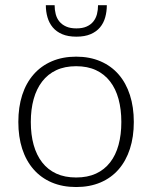

<svg xmlns="http://www.w3.org/2000/svg" viewBox="-20 -728 598 754"><path d="M52 0ZM279 -505.5Q332.5 -505.5 374.8 -487.2Q417 -469 446 -435.5Q475 -402 490.2 -354.8Q505.5 -307.5 505.5 -249Q505.5 -190.5 490.2 -143.5Q475 -96.5 446 -63Q417 -29.5 374.8 -11.5Q332.5 6.5 279 6.5Q225.5 6.5 183.2 -11.5Q141 -29.5 111.8 -63Q82.5 -96.5 67.2 -143.5Q52 -190.5 52 -249Q52 -307.5 67.2 -354.8Q82.5 -402 111.8 -435.5Q141 -469 183.2 -487.2Q225.5 -505.5 279 -505.5ZM279 -31Q323.5 -31 356.8 -46.2Q390 -61.5 412.2 -90Q434.5 -118.5 445.5 -158.8Q456.5 -199 456.5 -249Q456.5 -298.5 445.5 -339Q434.5 -379.5 412.2 -408.2Q390 -437 356.8 -452.5Q323.5 -468 279 -468Q234.5 -468 201.2 -452.5Q168 -437 145.8 -408.2Q123.5 -379.5 112.2 -339Q101 -298.5 101 -249Q101 -199 112.2 -158.8Q123.5 -118.5 145.8 -90Q168 -61.5 201.2 -46.2Q234.5 -31 279 -31ZM280 -584Q247 -584 224.2 -593.8Q201.5 -603.5 187.2 -620.5Q173 -637.5 166.5 -660Q160 -682.5 160 -707.5H194.5Q194.5 -689 198.8 -672.5Q203 -656 213.2 -643.5Q223.5 -631 239.8 -623.8Q256 -616.5 280 -616.5Q304 -616.5 320.2 -623.8Q336.5 -631 346.5 -643.5Q356.5 -656 360.8 -672.5Q365 -689 365 -707.5H399.5Q399.5 -682.5 393.2 -660Q387 -637.5 372.8 -620.5Q358.5 -603.5 335.8 -593.8Q313 -584 280 -584Z"/></svg>

Font: Lato Light
Style: Regular
Weight: 300
Designer: Lukasz Dziedzic
Foundry: tyPoland Lukasz Dziedzic
Version: Version 2.007; 2014-02-27